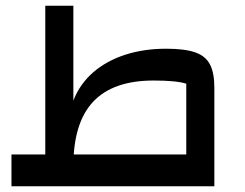

<svg xmlns="http://www.w3.org/2000/svg" viewBox="-20 -650 856 670"><path d="M728 -111V0H20V-111ZM630 0V-358Q595 -369 516 -369Q375 -369 305.5 -295.5Q236 -222 236 -70H138V-630H236V-299Q258 -356 304 -396.5Q350 -437 415.5 -458.5Q481 -480 560 -480Q624 -480 660.5 -467.5Q697 -455 712.5 -425.5Q728 -396 728 -344V0Z"/></svg>

Font: Changa Medium
Style: Regular
Weight: 500
Designer: Eduardo Rodriguez Tunni
Foundry: Eduardo Rodriguez Tunni
Version: Version 3.003